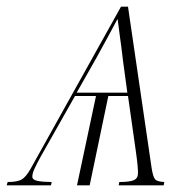

<svg xmlns="http://www.w3.org/2000/svg" viewBox="-66 -556 561 576"><path d="M-43 -10Q-14 -10 -1 -17.5Q12 -25 26 -50L297 -536H318L389 -51Q393 -26 399 -18.5Q405 -11 427 -10L425 0H290L292 -10Q323 -10 335.5 -15.5Q348 -21 348 -37Q348 -46 346.5 -62Q345 -78 341 -106L318 -268H259L203 0H165L222 -268H159L56 -86Q44 -64 37.5 -50Q31 -36 31 -26Q31 -16 48 -13Q65 -10 89 -10L87 0H-46ZM164 -278H316L303 -374Q298 -417 294 -444.5Q290 -472 287 -498H286Q274 -475 260.5 -450.5Q247 -426 223 -382Z"/></svg>

Font: Noto Serif Display SemiCondensed ExtraLight
Style: Italic
Weight: 200
Width: 4
Italic angle: -12°
Designer: Monotype Design Team
Foundry: Monotype Imaging Inc.
Version: Version 2.009